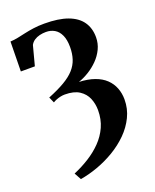

<svg xmlns="http://www.w3.org/2000/svg" viewBox="-149 -632 788 979"><g transform="rotate(-20 245.0 -142.5)"><path d="M117.5 262 97 224.5Q141 206 181 181Q221 156 252.2 124Q283.5 92 301.8 51.5Q320 11 320 -38.5Q320 -73 307.5 -103.2Q295 -133.5 266 -152.5Q237 -171.5 187.5 -171.5Q176.5 -171.5 164.2 -169Q152 -166.5 140.8 -162Q129.5 -157.5 122 -152.5L108 -184Q161.5 -205.5 197.8 -226.8Q234 -248 255.5 -272Q277 -296 286.5 -325Q296 -354 296 -390Q296 -429.5 284.2 -455Q272.5 -480.5 252.2 -492.2Q232 -504 206 -504Q188.5 -504 171.8 -500Q155 -496 142 -487.2Q129 -478.5 121.5 -464.5L93.5 -358.5H17.5L20 -520Q41 -521 61.5 -525.2Q82 -529.5 104.5 -534.5Q127 -539.5 153.2 -543.2Q179.5 -547 212.5 -547Q289.5 -547 339.2 -528.8Q389 -510.5 413.2 -475.8Q437.5 -441 437.5 -392Q437.5 -358 423.2 -328.2Q409 -298.5 385.5 -274.8Q362 -251 333.8 -233.8Q305.5 -216.5 277.5 -207Q326 -205 361.5 -192.2Q397 -179.5 420 -157.5Q443 -135.5 454.2 -106.5Q465.5 -77.5 465.5 -44Q465.5 6.5 444.2 50.2Q423 94 387 129.8Q351 165.5 305.8 192.5Q260.5 219.5 211.8 237Q163 254.5 117.5 262Z"/></g></svg>

Font: Merriweather 72pt
Style: Bold
Weight: 700
Version: Version 2.100